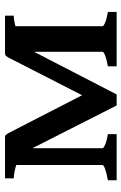

<svg xmlns="http://www.w3.org/2000/svg" viewBox="123 -618 494 781"><g transform="rotate(-90 370.5 -227.0)"><path d="M491.7 0V-35.6Q519 -40.5 534.9 -46.6Q550.8 -52.7 550.8 -57.6V-417L654.8 -437.5V-57.6Q654.8 -53.2 669.4 -46.9Q684.1 -40.5 712.9 -35.6V0ZM697.8 -418.5Q679.7 -418.5 651.1 -410.6Q622.6 -402.8 597.9 -391.6Q573.2 -380.4 567.9 -369.1L377.4 0H364.7L358.4 -109.9L519 -423.8Q529.8 -445.8 533.9 -450Q538.1 -454.1 544.9 -454.1H697.8ZM376 0H332.5L148.9 -361.8Q137.7 -383.8 116.5 -396Q95.2 -408.2 73 -413.3Q50.8 -418.5 36.1 -418.5V-454.1H202.6Q210 -454.1 214.4 -448.7Q218.8 -443.4 228.5 -423.8L389.6 -110.4ZM28.3 0V-35.6Q55.7 -40.5 73 -46.6Q90.3 -52.7 90.3 -57.6V-431.2L158.7 -439.9V-57.6Q158.7 -53.2 172.9 -46.9Q187 -40.5 215.8 -35.6V0Z"/></g></svg>

Font: Gentium Plus
Style: Bold
Weight: 700
Designer: Victor Gaultney, Annie Olsen, Iska Routamaa, Becca Hirsbrunner
Foundry: SIL International
Version: Version 6.101